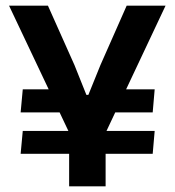

<svg xmlns="http://www.w3.org/2000/svg" viewBox="-20 -659 618 679"><path d="M520 -261.5H325.5L346.5 -343H527ZM53 -115 60.5 -196H527L520 -115ZM60.5 -343H230L251.5 -261.5H53ZM347 -175.5H231.5L12 -639H149.5L243.5 -428.5L285.5 -323.5H292.5L335 -428.5L428 -639H565.5ZM353.5 0H224.5V-294.5H353.5Z"/></svg>

Font: Anek Malayalam SemiBold
Style: Regular
Weight: 600
Version: Version 1.003